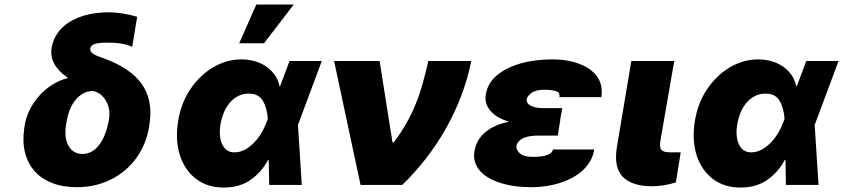

<svg xmlns="http://www.w3.org/2000/svg" viewBox="-20 -814 3710 845"><path d="M86.6 -248.6 88.1 -258.5Q93.4 -295.8 110.6 -330.4Q127.8 -365.1 153.4 -393.3Q179 -421.5 210.9 -441.6Q242.9 -461.6 277.7 -470.2L277 -473Q236.2 -501.1 218.6 -533.6Q201 -566.1 207.4 -603.7Q212.4 -632.8 225.5 -655.7Q238.6 -678.6 257.8 -696Q277 -713.4 300.6 -725.7Q324.2 -737.9 350.3 -745.6Q376.4 -753.2 403.6 -756.6Q430.8 -759.9 456.7 -759.9Q516 -759.9 583.8 -740.1L561.8 -608Q522.4 -626.4 453.1 -626.4Q414.8 -626.4 396.8 -620.4Q378.9 -614.3 377.1 -599.4Q375.7 -588.4 387.1 -579.5Q398.4 -570.7 426.1 -561.1Q487.9 -539.8 531.8 -511.4Q575.6 -483 601.7 -447.3Q627.8 -411.6 636.9 -368.1Q646 -324.6 638.5 -272.7L637.1 -262.8Q631.4 -222.3 617 -186.3Q602.6 -150.2 581 -119.9Q559.3 -89.5 531.1 -65.5Q502.8 -41.5 469.5 -24.7Q436.1 -7.8 398.1 1.1Q360.1 9.9 318.9 9.9Q256.7 9.9 209.5 -8.5Q162.3 -27 132.3 -60.9Q102.3 -94.8 90.2 -142.4Q78.1 -190 86.6 -248.6ZM280.2 -174.7Q300.4 -136.4 343 -136.4Q364 -136.4 382.1 -146.1Q400.2 -155.9 414.8 -174.2Q429.3 -192.5 440.2 -218.6Q451 -244.7 457.4 -277L458.8 -284.1Q468 -331.3 447.1 -369Q426.1 -406.2 389.2 -413.4Q363.6 -413.4 343.8 -401.5Q323.9 -389.6 309.7 -370.9Q295.5 -352.3 286.6 -329.4Q277.7 -306.5 274.1 -284.1L272.7 -277Q266.3 -244.7 268.3 -219.3Q270.2 -193.9 280.2 -174.7Z M764.2 -282.7Q777.7 -363.6 819.6 -424.4Q838.8 -452.1 863.1 -475.7Q887.4 -499.3 915.7 -516.3Q943.9 -533.4 975.9 -543Q1007.8 -552.6 1042.6 -552.6Q1071.4 -552.6 1098.7 -545.3Q1126.1 -538 1148.6 -523.3Q1171.2 -508.5 1187.5 -486.5Q1203.8 -464.5 1210.2 -434.7L1212.7 -435L1254.3 -545.5H1396.3L1294 -271.3L1291.2 -266L1308.2 0H1164.8L1162.6 -109.7L1159.1 -109.4Q1132.5 -57.9 1083.8 -23.1Q1035.5 11.4 964.5 11.4Q893.1 11.4 843.4 -26.3Q818.5 -45.1 800.4 -71.4Q782.3 -97.7 771.8 -130.3Q761.4 -163 759.2 -201.3Q757.1 -239.7 764.2 -282.7ZM958.5 -177.6Q975.1 -143.5 1011.4 -143.5Q1036.9 -143.5 1059.5 -156.2Q1082 -169 1100.5 -188.7Q1119 -208.5 1132.5 -232.1Q1146 -255.7 1153.4 -277L1158.7 -291.2Q1155.2 -339.8 1136.4 -371.1Q1117.9 -402 1075.3 -402Q1047.2 -402 1025.6 -389.9Q1003.9 -377.8 988.5 -358.5Q973 -339.1 963.6 -314.8Q954.2 -290.5 950.3 -265.6Q941.8 -211.3 958.5 -177.6ZM1032.7 -623.6 1108 -794H1272.7L1142 -623.6Z M1450.3 -545.5H1650.6L1707.4 -187.5H1713.1Q1745.7 -231.2 1769 -272.5Q1792.3 -313.9 1809.7 -356.7Q1827.1 -399.5 1840 -445.8Q1853 -492.2 1865.1 -545.5H2054Q2038.7 -468.4 2010.5 -393.8Q1982.2 -319.2 1943.2 -249.8Q1904.1 -180.4 1855.3 -117.4Q1806.5 -54.3 1750 0H1566.8Z M2068.2 -149.1Q2076.7 -199.9 2116.5 -232.8Q2156.2 -265.6 2220.5 -278.4Q2167.3 -293.7 2139.2 -325.6Q2111.5 -357.2 2117.9 -397.7Q2126.1 -448.2 2166.9 -482.6Q2187.1 -499.6 2213.6 -512.8Q2240.1 -525.9 2271.1 -534.8Q2302.2 -543.7 2337.7 -548.1Q2373.2 -552.6 2411.9 -552.6Q2478.3 -552.6 2529.5 -533Q2555.8 -523.1 2575.6 -508.9Q2595.5 -494.7 2608.3 -476.4Q2621.1 -458.1 2625.9 -435.5Q2630.7 -413 2626.4 -386.4H2441.8Q2445.7 -407.7 2426.1 -413Q2404.1 -419 2376.4 -419Q2337.4 -419 2319.6 -405.5Q2300.4 -391.3 2298.3 -377.8Q2296.9 -369 2301.5 -361.5Q2306.1 -354 2315.5 -348.9Q2324.9 -343.8 2338.6 -340.9Q2352.3 -338.1 2369.3 -338.1H2454.5L2445.3 -286.9H2446L2434.7 -217.3H2349.4Q2335.2 -217.3 2319.4 -215.6Q2303.6 -213.8 2289.8 -208.8Q2275.9 -203.8 2265.8 -194.6Q2255.7 -185.4 2252.8 -170.5Q2251.4 -154.5 2267.8 -139.2Q2284.4 -123.6 2325.3 -123.6Q2369.3 -123.6 2390.4 -132.5Q2411.6 -141.3 2413.4 -156.2H2595.2Q2590.6 -127.5 2576.7 -104Q2562.9 -80.6 2542.3 -62.1Q2521.7 -43.7 2495.6 -30.2Q2469.5 -16.7 2440.2 -7.6Q2410.9 1.4 2379.8 5.7Q2348.7 9.9 2318.2 9.9Q2241.1 9.9 2181.5 -9.2Q2151.6 -18.8 2128.7 -32.5Q2105.8 -46.2 2090.9 -63.7Q2076 -81.3 2070 -102.8Q2063.9 -124.3 2068.2 -149.1Z M2694.6 -164.8 2758.5 -545.5H2947.4L2886.4 -194.6Q2884.2 -180.4 2885.1 -170.5Q2886 -160.5 2891 -154.7Q2896 -148.8 2905.9 -146.1Q2915.8 -143.5 2931.8 -143.5H2975.9L2954.5 -11.4Q2929 -2.8 2901.5 1.4Q2873.9 5.7 2849.4 5.7Q2763.1 5.7 2721.9 -34.8Q2680.8 -75.3 2694.6 -164.8Z M3038.4 -282.7Q3051.8 -363.6 3093.8 -424.4Q3112.9 -452.1 3137.3 -475.7Q3161.6 -499.3 3189.8 -516.3Q3218 -533.4 3250 -543Q3282 -552.6 3316.8 -552.6Q3345.5 -552.6 3372.9 -545.3Q3400.2 -538 3422.8 -523.3Q3445.3 -508.5 3461.6 -486.5Q3478 -464.5 3484.4 -434.7L3486.9 -435L3528.4 -545.5H3670.5L3568.2 -271.3L3565.3 -266L3582.4 0H3438.9L3436.8 -109.7L3433.2 -109.4Q3406.6 -57.9 3358 -23.1Q3309.7 11.4 3238.6 11.4Q3167.3 11.4 3117.5 -26.3Q3092.7 -45.1 3074.6 -71.4Q3056.5 -97.7 3046 -130.3Q3035.5 -163 3033.4 -201.3Q3031.2 -239.7 3038.4 -282.7ZM3232.6 -177.6Q3249.3 -143.5 3285.5 -143.5Q3311.1 -143.5 3333.6 -156.2Q3356.2 -169 3374.6 -188.7Q3393.1 -208.5 3406.6 -232.1Q3420.1 -255.7 3427.6 -277L3432.9 -291.2Q3429.3 -339.8 3410.5 -371.1Q3392 -402 3349.4 -402Q3321.4 -402 3299.7 -389.9Q3278.1 -377.8 3262.6 -358.5Q3247.2 -339.1 3237.7 -314.8Q3228.3 -290.5 3224.4 -265.6Q3215.9 -211.3 3232.6 -177.6Z"/></svg>

Font: Inter P Black
Style: Italic
Weight: 900
Italic angle: -9.40001°
Designer: Rasmus Andersson
Foundry: rsms
Version: Version 3.018;git-588b23468